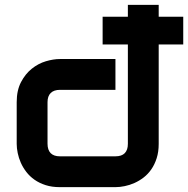

<svg xmlns="http://www.w3.org/2000/svg" viewBox="-20 -771 775 791"><path d="M633.8 -702.1H734.9V-587.9H633.8V-178.2Q633.8 -145.5 625.5 -119.4Q617.2 -93.3 603.5 -73.5Q589.8 -53.7 571.8 -39.8Q553.7 -25.9 533.9 -17.1Q514.2 -8.3 493.9 -4.2Q473.6 0 455.6 0H226.6Q193.8 0 168 -8.3Q142.1 -16.6 122.3 -30.5Q102.5 -44.4 88.6 -62.5Q74.7 -80.6 65.9 -100.3Q57.1 -120.1 53 -140.4Q48.8 -160.6 48.8 -178.2V-350.1Q48.8 -398.9 66.7 -432.9Q84.5 -466.8 111.1 -488Q137.7 -509.3 168.9 -518.6Q200.2 -527.8 226.6 -527.8H455.6V-400.9H227.5Q202.1 -400.9 189 -387.9Q175.8 -375 175.8 -350.1V-179.2Q175.8 -153.3 188.7 -140.1Q201.7 -127 226.6 -127H455.6Q481.4 -127 494.1 -140.1Q506.8 -153.3 506.8 -178.2V-587.9H402.8V-702.1H506.8V-751H633.8Z"/></svg>

Font: Audiowide
Style: Regular
Weight: 400
Version: Version 1.003